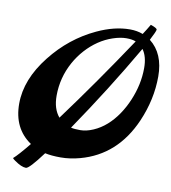

<svg xmlns="http://www.w3.org/2000/svg" viewBox="-98 -899 984 1105"><g transform="rotate(10 393.5 -347.0)"><path d="M222.7 18.1Q147 120.1 127.9 120.1Q101.6 120.1 60.5 90.8Q49.8 83.5 45.4 77.6Q72.8 54.2 132.8 -20Q25.9 -92.3 25.9 -237.3Q25.9 -379.4 136.7 -519.5Q241.7 -652.8 389.6 -721.7Q489.7 -768.6 580.6 -768.6Q621.6 -768.6 656.2 -755.4Q674.8 -783.7 693.4 -815.4Q731 -802.7 731 -793.5Q731 -784.2 702.6 -729.5Q787.1 -663.6 787.1 -529.8Q787.1 -395.5 730 -263.7Q635.3 -45.9 426.3 10.7Q368.7 26.4 314.2 26.4Q259.8 26.4 222.7 18.1ZM268.1 -197.8Q443.4 -435.1 624 -706.1Q602.5 -714.8 568.4 -714.8Q534.2 -714.8 491 -700.4Q447.8 -686 409.2 -659.9Q370.6 -633.8 337.6 -597.4Q304.7 -561 280.8 -517.6Q230 -424.8 230 -319.8Q230 -242.7 268.1 -197.8ZM343.8 -152.8Q363.3 -147.9 398.4 -147.9Q433.6 -147.9 474.1 -165.5Q514.6 -183.1 549.1 -213.6Q583.5 -244.1 611.1 -284.9Q638.7 -325.7 658.2 -372.1Q698.7 -467.8 698.7 -563.5Q698.7 -631.3 669.9 -670.4Q520.5 -412.1 343.8 -152.8Z"/></g></svg>

Font: Molle
Style: Regular
Weight: 400
Italic angle: -22°
Designer: Elena Albertoni
Foundry: Elena Albertoni
Version: Version 1.001; ttfautohint (v0.92) -l 12 -r 12 -G 200 -x 10 